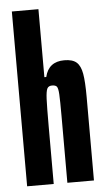

<svg xmlns="http://www.w3.org/2000/svg" viewBox="-53 -778 447 813"><g transform="rotate(-5 170.0 -371.5)"><path d="M29 -743H142V-454H150Q165 -518 232 -518Q267 -518 284 -503Q301 -488 307 -454Q313 -420 313 -354V0H200V-283Q200 -351 198.5 -376.5Q197 -402 191.5 -409Q186 -416 171 -416Q156 -416 150.5 -405Q145 -394 143.5 -362Q142 -330 142 -246V0H29Z"/></g></svg>

Font: Saira Ultra Condensed ExtraBold
Style: Regular
Weight: 800
Width: 1
Designer: Hector Gatti with collaboration of the Omnibus-Type team
Foundry: Omnibus-Type
Version: Version 1.001; ttfautohint (v1.8)